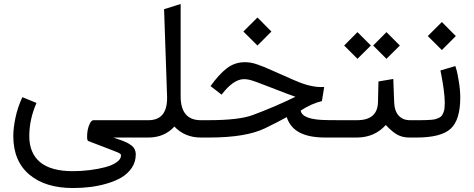

<svg xmlns="http://www.w3.org/2000/svg" viewBox="-20 -697 2400 973"><path d="M128.4 -7.3Q128.4 79.1 183.3 124.8Q238.3 170.4 349.1 170.4Q392.6 170.4 435.3 165Q478 159.7 513.7 150.1Q549.3 140.6 571.3 125Q593.3 109.4 593.3 90.8Q593.3 87.4 591.3 84.7Q589.4 82 584.5 79.3Q579.6 76.7 576.2 75.2Q572.8 73.7 565.2 70.8Q557.6 67.9 554.2 66.4L427.2 17.6Q421.9 15.6 421.4 -1.2Q420.9 -18.1 424.3 -37.4Q427.7 -56.6 436 -72.3Q444.3 -87.9 454.1 -87.9H692.4Q701.2 -87.9 701.2 -52.7V-36.1Q701.2 0 692.4 0H554.7L596.7 14.6Q611.3 20 621.8 25.1Q632.3 30.3 644 38.6Q655.8 46.9 661.9 58.8Q668 70.8 668 85.9Q668 123.5 647.9 153.3Q627.9 183.1 596.2 201.9Q564.5 220.7 521.7 233.2Q479 245.6 436.5 250.7Q394 255.9 350.1 255.9Q209.5 255.9 128.4 187.5Q47.4 119.1 47.4 -7.8Q47.4 -48.8 58.6 -101.6Q69.8 -154.3 93.3 -204.6L165 -175.3Q128.4 -92.3 128.4 -7.3Z M687 -87.9H732.4Q830.1 -87.9 826.7 -208.5L811.5 -650.4L895.5 -676.8V-209Q895.5 -87.9 997.6 -87.9H1003.9Q1012.7 -87.9 1012.7 -52.7V-36.1Q1012.7 0 1003.9 0H998Q916.5 0 863.8 -55.7Q813 0 731.4 0H687Q663.6 0 663.6 -36.1V-52.7Q663.6 -87.9 687 -87.9Z M1605.5 -255.9Q1614.3 -255.9 1623 -256.3L1611.3 -184.6Q1559.1 -172.4 1503.9 -136.7Q1511.2 -88.9 1640.6 -88.4L1698.7 -87.9Q1707.5 -87.9 1707.5 -52.7V-36.1Q1707.5 0 1698.7 0H1629.4Q1545.9 0 1497.8 -25.6Q1449.7 -51.3 1433.1 -103.5Q1383.8 -76.2 1321.8 -46.4Q1225.1 0 1039.1 0H998.5Q975.1 0 975.1 -36.1V-52.7Q975.1 -87.9 998.5 -87.9H1034.7Q1191.4 -87.9 1260.3 -113.8Q1367.2 -153.3 1477.1 -206.5Q1442.9 -218.3 1349.1 -254.9Q1265.1 -288.1 1244.6 -292.5Q1230 -295.9 1216.8 -295.9Q1162.6 -295.9 1103 -217.3L1046.9 -260.7Q1089.4 -320.3 1129.6 -351.1Q1169.9 -381.8 1220.2 -381.8Q1235.8 -381.8 1251.7 -379.2Q1267.6 -376.5 1286.4 -369.6Q1305.2 -362.8 1317.6 -357.9Q1330.1 -353 1354.5 -342Q1378.9 -331.1 1390.1 -326.2Q1401.9 -321.3 1423.1 -311.8Q1444.3 -302.2 1459 -295.7Q1473.6 -289.1 1494.6 -280.8Q1515.6 -272.5 1532.5 -267.6Q1549.3 -262.7 1568.8 -259.3Q1588.4 -255.9 1605.5 -255.9ZM1284.7 -608.4 1355.5 -537.1 1284.7 -466.3 1213.4 -537.1Z M2071.3 0H2055.2Q2019 0 1992.7 -14.9Q1966.3 -29.8 1935.1 -63.5Q1877.9 0 1787.6 0H1692.4Q1682.1 0 1678.5 -8.5Q1674.8 -17.1 1674.8 -36.1V-52.7Q1674.8 -71.8 1678.2 -79.8Q1681.6 -87.9 1692.4 -87.9H1789.6Q1893.1 -87.9 1895.5 -179.2L1897.9 -284.2L1973.1 -296.9L1977.5 -179.2Q1979 -134.8 2000.2 -111.3Q2021.5 -87.9 2056.6 -87.9H2071.3Q2080.1 -87.9 2080.1 -52.7V-36.1Q2080.1 0 2071.3 0ZM1938.5 -534.2 2006.3 -466.3 1938.5 -398.9 1871.1 -466.3ZM1791.5 -534.2 1859.4 -466.3 1791.5 -398.9 1724.1 -466.3Z M2090.3 0H2067.4Q2055.7 0 2051.8 -8.5Q2047.9 -17.1 2047.9 -36.1V-52.7Q2047.9 -71.8 2051.5 -79.8Q2055.2 -87.9 2066.4 -87.9H2092.3Q2117.2 -87.9 2131.1 -88.1Q2145 -88.4 2161.6 -89.6Q2178.2 -90.8 2186.8 -93.3Q2195.3 -95.7 2205.1 -100.3Q2214.8 -105 2219 -111.1Q2223.1 -117.2 2227.3 -127Q2231.4 -136.7 2232.7 -148.9Q2233.9 -161.1 2233.9 -177.7Q2233.9 -205.1 2228.3 -245.6Q2222.7 -286.1 2217.3 -313L2211.9 -339.8L2287.6 -362.3Q2290.5 -353.5 2294.7 -338.4Q2298.8 -323.2 2305.7 -281.2Q2312.5 -239.3 2312.5 -202.6Q2312.5 -89.4 2263.9 -44.7Q2215.3 0 2090.3 0ZM2219.2 -585.4 2290 -514.2 2219.2 -443.4 2147.9 -514.2Z"/></svg>

Font: Samim FD
Style: FD
Weight: 400
Foundry: DejaVu fonts team - Redesigned by Saber Rastikerdar
Version: Version 4.0.5